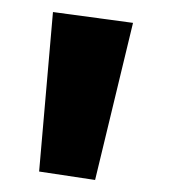

<svg xmlns="http://www.w3.org/2000/svg" viewBox="-20 -566 289 319"><path d="M138 -267 45 -281 68 -546 201 -528Z"/></svg>

Font: FiraGO SemiBold
Style: Regular
Weight: 600
Designer: bBox Type
Foundry: bBox Type GmbH
Version: Version 1.001;PS 001.001;hotconv 1.0.88;makeotf.lib2.5.64775